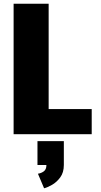

<svg xmlns="http://www.w3.org/2000/svg" viewBox="-20 -720 540 1030"><path d="M53 0V-700H241V-135H472V0ZM181 165V37H322.5V165Q322.5 205.5 303 231.8Q283.5 258 258.5 272Q233.5 286 216.5 290L183.5 212Q202 209 215.5 198.8Q229 188.5 229 165Z"/></svg>

Font: Trispace ExtraBold
Style: Regular
Weight: 800
Designer: Tyler Finck
Foundry: Etcetera Type Company
Version: Version 1.210; ttfautohint (v1.8.3)